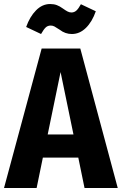

<svg xmlns="http://www.w3.org/2000/svg" viewBox="-31 -934 605 954"><path d="M358 -151H182L151 0H-11L176 -693H368L554 0H389ZM334 -266 270 -576 206 -266ZM266 -786Q248 -798 239.5 -802.5Q231 -807 221 -807Q206 -807 196 -797.5Q186 -788 173 -765L99 -800Q117 -851 148 -882.5Q179 -914 218 -914Q237 -914 251.5 -908.5Q266 -903 281 -892Q295 -882 304.5 -877Q314 -872 324 -872Q338 -872 348.5 -881.5Q359 -891 371 -913L445 -878Q427 -826 396 -795.5Q365 -765 326 -765Q293 -765 266 -786Z"/></svg>

Font: Fira Sans Condensed
Style: Bold
Weight: 700
Width: 3
Designer: bBox Type GmbH & Carrois Corporate GbR & Edenspiekermann AG
Foundry: bBox Type GmbH & Carrois Corporate GbR & Edenspiekermann AG
Version: Version 4.301